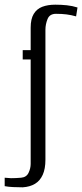

<svg xmlns="http://www.w3.org/2000/svg" viewBox="-66 -654 351 820"><path d="M31 146Q11 146 -10 145Q-31 144 -46 141V105L-19 107Q-9 107 2 106.5Q13 106 24 105Q47 103 56 84Q65 65 65 46V-400H31V-440H65V-536Q65 -573 78 -594.5Q91 -616 114.5 -625Q138 -634 170 -634Q196 -634 219.5 -631.5Q243 -629 265 -622L259 -584Q238 -590 218 -592.5Q198 -595 173 -595Q146 -595 137 -572.5Q128 -550 128 -527V28Q128 67 116.5 92.5Q105 118 83.5 131Q62 144 31 146Z"/></svg>

Font: Alumni Sans
Style: Regular
Weight: 400
Designer: Robert E. Leuschke
Foundry: Robert E. Leuschke
Version: Version 1.018